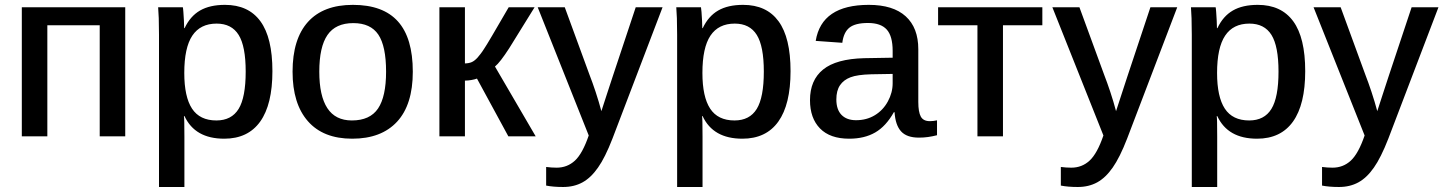

<svg xmlns="http://www.w3.org/2000/svg" viewBox="-20 -558 5912 786"><path d="M173.8 -454.6V0H69.3V-528.3H492.7V0H388.2V-454.6Z M1095.2 -266.6Q1095.2 -130.4 1045.2 -60.3Q995.1 9.8 897.9 9.8Q778.3 9.8 735.4 -82.5H732.9Q734.9 -75.7 734.9 2.4V207.5H630.9V-416Q630.9 -455.6 629.9 -483.6Q628.9 -511.7 627.4 -528.3H728.5Q729.5 -524.9 730.7 -509Q731.9 -493.2 732.9 -474.1Q733.9 -455.1 733.9 -442.9H735.8Q758.8 -491.7 798.8 -514.9Q838.9 -538.1 900.9 -538.1Q997.1 -538.1 1046.1 -470.9Q1095.2 -403.8 1095.2 -266.6ZM985.8 -265.1Q985.8 -368.7 957 -415Q928.2 -461.4 866.7 -461.4Q800.3 -461.4 767.3 -412.1Q734.4 -362.8 734.4 -259.3Q734.4 -161.6 766.1 -113.3Q797.9 -64.9 865.7 -64.9Q927.7 -64.9 956.8 -112.1Q985.8 -159.2 985.8 -265.1Z M1669.9 -264.6Q1669.9 -129.4 1605.5 -59.8Q1541 9.8 1421.9 9.8Q1303.2 9.8 1240.5 -61.8Q1177.7 -133.3 1177.7 -264.6Q1177.7 -398.4 1240.7 -468.3Q1303.7 -538.1 1424.8 -538.1Q1548.3 -538.1 1609.1 -470.2Q1669.9 -402.3 1669.9 -264.6ZM1560.5 -264.6Q1560.5 -369.1 1528.8 -416.3Q1497.1 -463.4 1426.3 -463.4Q1354 -463.4 1320.6 -414.8Q1287.1 -366.2 1287.1 -264.6Q1287.1 -165.5 1320.1 -115.2Q1353 -64.9 1420.4 -64.9Q1494.6 -64.9 1527.6 -113.8Q1560.5 -162.6 1560.5 -264.6Z M1883.3 -228V0H1778.8V-528.3H1883.3V-298.3Q1899.9 -298.8 1911.1 -303.7Q1922.4 -308.6 1934.6 -321.8Q1940.4 -328.6 1947.5 -337.6Q1954.6 -346.7 1961.9 -358.4Q1969.7 -369.6 1994.9 -412.4Q2020 -455.1 2062.5 -528.3H2168.5L2064.5 -360.4Q2027.3 -302.7 2006.3 -285.6L2172.9 0H2061L1932.6 -236.3Q1923.8 -232.9 1909.9 -230.5Q1896 -228 1883.3 -228Z M2285.2 207.5Q2244.6 207.5 2215.8 201.7V125.5Q2237.3 128.4 2258.8 128.4Q2302.2 128.4 2333.5 99.6Q2364.7 70.8 2390.1 -3.4L2181.2 -528.3H2292L2393.6 -251Q2405.3 -221.2 2418.5 -181.4Q2431.6 -141.6 2441.9 -103Q2454.1 -141.1 2465.8 -176.5Q2477.5 -211.9 2489.3 -248L2582.5 -528.3H2692.4L2487.3 9.3Q2472.2 48.3 2457.3 78.1Q2442.4 107.9 2428.2 127.9Q2399.4 169.4 2364.7 188.5Q2330.1 207.5 2285.2 207.5Z M3216.3 -266.6Q3216.3 -130.4 3166.3 -60.3Q3116.2 9.8 3019 9.8Q2899.4 9.8 2856.4 -82.5H2854Q2856 -75.7 2856 2.4V207.5H2752V-416Q2752 -455.6 2751 -483.6Q2750 -511.7 2748.5 -528.3H2849.6Q2850.6 -524.9 2851.8 -509Q2853 -493.2 2854 -474.1Q2855 -455.1 2855 -442.9H2856.9Q2879.9 -491.7 2919.9 -514.9Q2960 -538.1 3022 -538.1Q3118.2 -538.1 3167.2 -470.9Q3216.3 -403.8 3216.3 -266.6ZM3106.9 -265.1Q3106.9 -368.7 3078.1 -415Q3049.3 -461.4 2987.8 -461.4Q2921.4 -461.4 2888.4 -412.1Q2855.5 -362.8 2855.5 -259.3Q2855.5 -161.6 2887.2 -113.3Q2918.9 -64.9 2986.8 -64.9Q3048.8 -64.9 3077.9 -112.1Q3106.9 -159.2 3106.9 -265.1Z M3456.5 9.8Q3377.9 9.8 3336.9 -32.2Q3295.9 -74.2 3295.9 -147.9Q3295.9 -230 3349.6 -273.4Q3403.3 -316.9 3517.6 -319.8L3634.3 -321.8V-349.6Q3634.3 -410.2 3610.1 -437Q3585.9 -463.9 3533.2 -463.9Q3481 -463.9 3457.3 -444.8Q3433.6 -425.8 3428.2 -382.8L3319.3 -390.6Q3343.3 -538.1 3536.6 -538.1Q3636.2 -538.1 3687.7 -491.2Q3739.3 -444.3 3739.3 -356.4V-140.6Q3739.3 -99.6 3749.5 -80.8Q3759.8 -62 3786.6 -62Q3801.3 -62 3815.9 -65.4V-4.4Q3796.4 0.5 3779.1 2.9Q3761.7 5.4 3741.7 5.4Q3691.9 5.4 3668.7 -20.3Q3645.5 -45.9 3642.1 -98.6H3639.2Q3606.9 -41 3562.7 -15.6Q3518.6 9.8 3456.5 9.8ZM3634.3 -255.4 3546.9 -253.9Q3489.7 -252.4 3461.9 -241.7Q3433.6 -231 3418.7 -209Q3403.8 -187 3403.8 -150.9Q3403.8 -109.4 3425 -87.6Q3446.3 -65.9 3484.4 -65.9Q3527.8 -65.9 3561.5 -86.4Q3595.2 -106.9 3614.7 -142.8Q3634.3 -178.7 3634.3 -217.3Z M4085.9 -454.6V0H3981.4V-454.6H3820.3V-528.3H4247.1V-454.6Z M4392.1 207.5Q4351.6 207.5 4322.8 201.7V125.5Q4344.2 128.4 4365.7 128.4Q4409.2 128.4 4440.4 99.6Q4471.7 70.8 4497.1 -3.4L4288.1 -528.3H4398.9L4500.5 -251Q4512.2 -221.2 4525.4 -181.4Q4538.6 -141.6 4548.8 -103Q4561 -141.1 4572.8 -176.5Q4584.5 -211.9 4596.2 -248L4689.5 -528.3H4799.3L4594.2 9.3Q4579.1 48.3 4564.2 78.1Q4549.3 107.9 4535.2 127.9Q4506.3 169.4 4471.7 188.5Q4437 207.5 4392.1 207.5Z M5323.2 -266.6Q5323.2 -130.4 5273.2 -60.3Q5223.1 9.8 5126 9.8Q5006.3 9.8 4963.4 -82.5H4960.9Q4962.9 -75.7 4962.9 2.4V207.5H4858.9V-416Q4858.9 -455.6 4857.9 -483.6Q4856.9 -511.7 4855.5 -528.3H4956.5Q4957.5 -524.9 4958.7 -509Q4960 -493.2 4960.9 -474.1Q4961.9 -455.1 4961.9 -442.9H4963.9Q4986.8 -491.7 5026.9 -514.9Q5066.9 -538.1 5128.9 -538.1Q5225.1 -538.1 5274.2 -470.9Q5323.2 -403.8 5323.2 -266.6ZM5213.9 -265.1Q5213.9 -368.7 5185.1 -415Q5156.2 -461.4 5094.7 -461.4Q5028.3 -461.4 4995.4 -412.1Q4962.4 -362.8 4962.4 -259.3Q4962.4 -161.6 4994.1 -113.3Q5025.9 -64.9 5093.8 -64.9Q5155.8 -64.9 5184.8 -112.1Q5213.9 -159.2 5213.9 -265.1Z M5461.4 207.5Q5420.9 207.5 5392.1 201.7V125.5Q5413.6 128.4 5435.1 128.4Q5478.5 128.4 5509.8 99.6Q5541 70.8 5566.4 -3.4L5357.4 -528.3H5468.3L5569.8 -251Q5581.5 -221.2 5594.7 -181.4Q5607.9 -141.6 5618.2 -103Q5630.4 -141.1 5642.1 -176.5Q5653.8 -211.9 5665.5 -248L5758.8 -528.3H5868.7L5663.6 9.3Q5648.4 48.3 5633.5 78.1Q5618.7 107.9 5604.5 127.9Q5575.7 169.4 5541 188.5Q5506.3 207.5 5461.4 207.5Z"/></svg>

Font: Arimo Medium
Style: Regular
Weight: 500
Designer: Steve Matteson
Foundry: Monotype Imaging Inc.
Version: Version 1.33